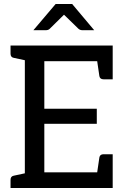

<svg xmlns="http://www.w3.org/2000/svg" viewBox="-20 -946 632 966"><path d="M33 0V-41Q33 -59 49 -62L105 -74V-643L49 -655Q33 -658 33 -676V-717H547V-547H501Q483 -547 480 -563L469 -638H203V-399H467V-323H203V-79H469L480 -154Q483 -170 501 -170H547V0ZM148 -794 260 -926H343L454 -794H395Q383 -794 375 -801L302 -872L230 -801Q223 -794 210 -794Z"/></svg>

Font: Aleo
Style: Regular
Weight: 400
Designer: Alessio Laiso
Foundry: Alessio Laiso
Version: Version 2.001; ttfautohint (v1.8.4.7-5d5b);gftools[0.9.29]